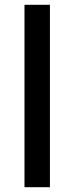

<svg xmlns="http://www.w3.org/2000/svg" viewBox="-20 -780 310 800"><path d="M188 0H82V-760H188Z"/></svg>

Font: Noto Sans Myanmar UI Medium
Style: Regular
Weight: 500
Designer: Monotype Design Team
Foundry: Monotype Imaging Inc.
Version: Version 2.103; ttfautohint (v1.8.4.7-5d5b)